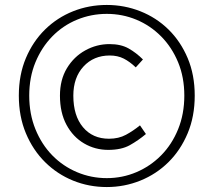

<svg xmlns="http://www.w3.org/2000/svg" viewBox="-20 -743 862 775"><path d="M411 12Q339 12 275 -14Q211 -40 162 -88.5Q113 -137 84.5 -205Q56 -273 56 -357Q56 -441 84.5 -508.5Q113 -576 162 -624Q211 -672 275 -697.5Q339 -723 411 -723Q482 -723 546.5 -697.5Q611 -672 660 -624Q709 -576 737.5 -508.5Q766 -441 766 -357Q766 -273 737.5 -205Q709 -137 660 -88.5Q611 -40 546.5 -14Q482 12 411 12ZM411 -24Q474 -24 530.5 -48Q587 -72 630.5 -116Q674 -160 699 -221.5Q724 -283 724 -357Q724 -431 699 -491.5Q674 -552 630.5 -596Q587 -640 530.5 -663.5Q474 -687 411 -687Q348 -687 291 -663.5Q234 -640 191 -596Q148 -552 123 -491.5Q98 -431 98 -357Q98 -283 123 -221.5Q148 -160 191 -116Q234 -72 291 -48Q348 -24 411 -24ZM417 -138Q364 -138 319.5 -164Q275 -190 248.5 -239Q222 -288 222 -357Q222 -421 250 -467.5Q278 -514 324 -539.5Q370 -565 422 -565Q468 -565 499 -547.5Q530 -530 557 -503L528 -471Q504 -494 479.5 -506.5Q455 -519 423 -519Q358 -519 317 -474.5Q276 -430 276 -357Q276 -276 315 -229.5Q354 -183 420 -183Q459 -183 488.5 -199Q518 -215 545 -237L569 -202Q538 -176 504 -157Q470 -138 417 -138Z"/></svg>

Font: Noto Sans TC Thin Light
Style: Regular
Weight: 300
Version: Version 2.004-H2;hotconv 1.0.118;makeotfexe 2.5.65603